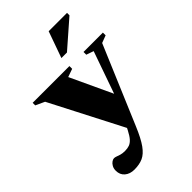

<svg xmlns="http://www.w3.org/2000/svg" viewBox="-286 -776 1136 1136"><g transform="rotate(-45 282.0 -208.0)"><path d="M381 -112 295.5 89 45 -397 -11.5 -423V-444.5H296V-421.5L245 -403.5ZM135 261Q98.5 261 75.2 241.2Q52 221.5 52 187.5Q52 168.5 59.8 155Q67.5 141.5 78 134.5Q88.5 127.5 97 127.5Q105 127.5 114.8 131.2Q124.5 135 138.5 139.2Q152.5 143.5 173.5 143.5Q194.5 143.5 210.5 137.8Q226.5 132 240.8 116.2Q255 100.5 271 69.5L325.5 -38L354 -104L460 -405.5L414 -421.5V-444.5H576V-421.5L529.5 -404L322.5 85Q292 158 264.8 196Q237.5 234 207.2 247.5Q177 261 135 261ZM296 -511.5 355 -677H508.5V-656.5L342.5 -511.5Z"/></g></svg>

Font: Newsreader 24pt ExtraBold
Style: Regular
Weight: 800
Designer: Hugues Gentile
Foundry: Production Type
Version: Version 1.003